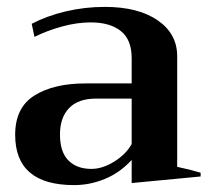

<svg xmlns="http://www.w3.org/2000/svg" viewBox="-20 -527 609 557"><path d="M24 -136Q24 -215 80 -250Q136 -285 228 -285H362V-358Q362 -412 330.5 -437Q299 -462 243 -462Q203 -462 159.5 -450Q116 -438 80 -420L72 -458Q116 -481 171 -494Q226 -507 284 -507Q381 -507 437.5 -468Q494 -429 494 -364V-43Q532 -35 562 -26V-15L362 4V-63Q328 -26 284.5 -8Q241 10 195 10Q24 10 24 -136ZM362 -109V-241H259Q207 -241 180.5 -213.5Q154 -186 154 -137Q154 -86 178.5 -61.5Q203 -37 245 -37Q277 -37 311 -58Q345 -79 362 -109Z"/></svg>

Font: Trirong SemiBold
Style: Regular
Weight: 600
Designer: Katatrad Team
Foundry: CadsonDemak
Version: Version 1.001